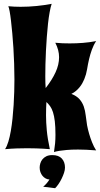

<svg xmlns="http://www.w3.org/2000/svg" viewBox="-20 -780 528 1014"><path d="M487.8 14.2Q432.6 9.8 392.1 9.8Q356.9 9.8 332.8 12Q308.6 14.2 293.5 16.6Q275.9 19.5 265.1 22.9Q269 -2 271 -22.9Q272.9 -43.9 272.9 -67.9Q272.9 -110.8 269.5 -139.4Q266.1 -168 259.8 -187.5Q253.4 -207 244.6 -219.2Q235.8 -231.4 225.1 -241.2Q224.1 -223.6 223.6 -206.3Q223.1 -189 223.1 -170.9Q223.1 -134.3 227.1 -91.6Q231 -48.8 243.2 7.8Q228.5 6.8 210 5.4Q194.3 4.4 172.4 3.7Q150.4 2.9 124 2.9Q97.7 2.9 68.1 3.9Q38.6 4.9 6.8 7.8Q16.6 -7.3 24.2 -32.2Q31.7 -57.1 37.1 -88.1Q42.5 -119.1 46.1 -154.3Q49.8 -189.5 52 -225.3Q54.2 -261.2 55.2 -295.9Q56.2 -330.6 56.2 -360.8Q56.2 -401.4 54.7 -443.8Q53.2 -486.3 50.8 -526.9Q48.3 -567.4 44.9 -604Q41.5 -640.6 38.1 -670.2Q34.7 -699.7 31 -719.7Q27.3 -739.7 23.9 -747.1Q55.2 -744.1 88.9 -744.1Q131.3 -744.1 173.1 -748.3Q214.8 -752.4 252.9 -759.8Q247.1 -742.7 242.2 -715.6Q237.3 -688.5 233.6 -655.5Q230 -622.6 227.3 -585.7Q224.6 -548.8 222.7 -512Q220.7 -475.1 220 -440.4Q219.2 -405.8 219.2 -377Q219.2 -357.4 219.7 -341.8Q220.2 -326.2 221.2 -314.9Q254.9 -357.9 273.4 -398.2Q292 -438.5 292 -478Q292 -515.6 272 -554.2Q290.5 -552.2 310.1 -551.5Q329.6 -550.8 348.1 -550.8Q383.3 -550.8 418 -553.5Q452.6 -556.2 487.8 -563Q474.1 -542.5 465.1 -517.3Q456.1 -492.2 450.7 -468.8Q444.3 -441.9 439.9 -414.1Q435.5 -387.2 425.3 -362.3Q420.9 -351.6 414.8 -340.6Q408.7 -329.6 400.1 -319.1Q391.6 -308.6 380.9 -299.6Q370.1 -290.5 356.9 -284.2Q385.3 -272.9 400.1 -255.9Q415 -238.8 422.4 -217.5Q429.7 -196.3 432.6 -171.1Q435.5 -146 439.9 -118.2Q444.3 -95.2 451.2 -71.8Q457 -51.8 466.1 -28.6Q475.1 -5.4 487.8 14.2ZM323.2 105Q323.2 117.7 318.1 133.1Q313 148.4 305.4 163.8Q297.9 179.2 288.6 192.6Q279.3 206.1 271 213.9L208 206.1Q217.8 198.2 226.1 188.5Q234.4 178.7 241.2 168Q230 167.5 220.5 162.1Q210.9 156.7 204.1 148.2Q197.3 139.6 193.4 128.7Q189.5 117.7 189.5 105Q189.5 94.7 192.9 83Q196.3 71.3 204.1 61.5Q211.9 51.8 224.6 45.4Q237.3 39.1 256.3 39.1Q290 39.1 306.6 57.4Q323.2 75.7 323.2 105Z"/></svg>

Font: Spicy Rice
Style: Regular
Weight: 400
Version: Version 1.000